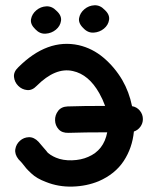

<svg xmlns="http://www.w3.org/2000/svg" viewBox="-20 -704 583 727"><path d="M154 -15Q201 4 254.5 2.5Q308 1 354 -18Q416 -45 448.5 -94.5Q481 -144 487 -206Q502 -211 511.5 -224Q521 -237 521 -253Q521 -271 509.5 -285Q498 -299 480 -302Q469 -356 443 -401Q414 -450 372 -485.5Q330 -521 278 -533Q159 -559 49 -449Q31 -432 33 -412.5Q35 -393 49 -379Q63 -365 82.5 -363Q102 -361 119 -379Q190 -450 256 -435Q316 -422 356 -351Q369 -328 378 -303Q293 -303 236 -301Q212 -300 200 -284Q188 -268 188.5 -248.5Q189 -229 202 -214.5Q215 -200 240 -201Q298 -203 386 -203Q373 -135 314 -110Q287 -98 252.5 -97Q218 -96 192 -107Q182 -111 171 -118Q160 -125 156 -132Q153 -135 143 -147Q133 -158 126 -167Q109 -185 89.5 -184.5Q70 -184 55.5 -171Q41 -158 38 -139Q35 -120 50 -101Q62 -89 67.5 -81.5Q73 -74 79.5 -66.5Q86 -59 99 -47Q119 -28 154 -15ZM194 -663Q177 -681 155.5 -680Q134 -679 117.5 -665Q101 -651 97.5 -631.5Q94 -612 114 -593Q131 -575 153 -576.5Q175 -578 191.5 -591.5Q208 -605 211 -625Q214 -645 194 -663ZM376 -667Q359 -685 337.5 -684Q316 -683 299.5 -669Q283 -655 279.5 -635.5Q276 -616 296 -597Q313 -579 335 -580.5Q357 -582 373.5 -595.5Q390 -609 393 -629Q396 -649 376 -667Z"/></svg>

Font: Balsamiq Sans
Style: Regular
Weight: 400
Designer: Michael Angeles
Foundry: Balsamiq SRL
Version: Version 1.020; ttfautohint (v1.8.4.7-5d5b);gftools[0.9.26]